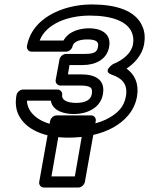

<svg xmlns="http://www.w3.org/2000/svg" viewBox="-20 -583 670 862"><path d="M442 -160C454 -228 404 -249 345 -249H285L292 -291H352C406 -291 460 -314 470 -373C481 -433 432 -456 381 -456C340 -456 289 -444 265 -401H158C187 -476 284 -513 383 -513C485 -513 552 -486 572 -437C578 -422 581 -405 577 -384C570 -344 532 -313 487 -295C487 -295 438 -263 481 -248C530 -231 555 -204 545 -149C537 -104 509 -76 470 -54C428 -30 366 -15 296 -15C200 -15 134 -47 110 -95C105 -106 101 -118 101 -131H208C217 -83 270 -71 313 -71C367 -71 431 -96 442 -160ZM392 -160C388 -137 367 -121 322 -121C275 -121 256 -138 259 -156C261 -167 253 -181 238 -181H83C72 -181 57 -171 54 -156C48 -123 51 -93 63 -68C96 0 181 35 287 35C364 35 435 19 489 -11C537 -38 583 -82 595 -149C605 -207 585 -249 548 -275C583 -298 618 -335 627 -384C632 -413 630 -440 620 -463C590 -537 499 -563 392 -563C358 -563 325 -559 293 -551C210 -530 119 -478 101 -376C99 -365 107 -351 122 -351H277C288 -351 303 -361 306 -376C309 -391 328 -406 372 -406C414 -406 424 -394 420 -373C416 -351 406 -341 361 -341H276C265 -341 250 -331 247 -316L230 -224C228 -213 236 -199 251 -199H336C388 -199 397 -190 392 -160ZM316 209H211L250 -15H355ZM332 259C343 259 358 249 361 234L410 -40C412 -51 404 -65 389 -65H234C223 -65 208 -55 205 -40L156 234C154 245 162 259 177 259Z"/></svg>

Font: Asimov
Style: WidOuIt
Weight: 500
Designer: Google
Version: Version 2.000980; 2014